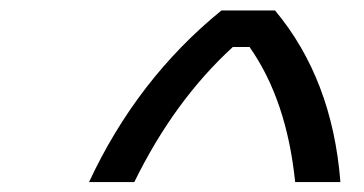

<svg xmlns="http://www.w3.org/2000/svg" viewBox="-20 -937 707 373"><path d="M153 -583.3Q246.1 -783.2 410.2 -916.7H514.3Q625.7 -783.2 641.3 -583.3H553.4Q537.1 -742.8 464.8 -845.7H432.3Q318.4 -741.5 240.9 -583.3Z"/></svg>

Font: TypoPRO Monoid
Style: Italic
Weight: 400
Width: 4
Italic angle: -11°
Monospace: yes
Version: Version 0.61